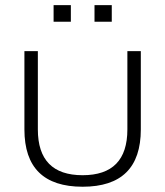

<svg xmlns="http://www.w3.org/2000/svg" viewBox="-20 -708 631 733"><path d="M73.2 -213.9V-512.7H124.5V-213.9Q124.5 -39.1 295.4 -39.1Q466.3 -39.1 466.3 -213.9V-512.7H517.6V-213.9Q517.6 4.9 295.4 4.9Q73.2 4.9 73.2 -213.9ZM406.7 -688.5V-625H340.8V-688.5ZM250.5 -688.5V-625H184.6V-688.5Z"/></svg>

Font: Voltera Light
Style: Light
Weight: 300
Designer: Bernd Montag
Version: Version 1.301